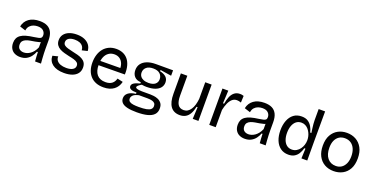

<svg xmlns="http://www.w3.org/2000/svg" viewBox="-25 -1546 5010 2568"><g transform="rotate(20 2479.5 -262.5)"><path d="M197 13Q155 13 121 -3Q87 -19 67 -52Q47 -85 47 -134Q47 -172 60.5 -200Q74 -228 102.5 -248Q131 -268 176 -281Q221 -294 285 -302Q323 -308 346.5 -313Q370 -318 381 -329Q392 -340 392 -364Q392 -401 365.5 -427.5Q339 -454 284 -454Q254 -454 224.5 -444Q195 -434 172.5 -410Q150 -386 144 -345L61 -372Q68 -409 86.5 -438Q105 -467 134 -488Q163 -509 201.5 -519.5Q240 -530 286 -530Q352 -530 395 -508Q438 -486 460 -440.5Q482 -395 482 -324V-210Q482 -179 483.5 -142Q485 -105 487.5 -68.5Q490 -32 493 0H409Q406 -33 404 -65.5Q402 -98 401 -131H388Q374 -93 349 -60Q324 -27 286.5 -7Q249 13 197 13ZM224 -61Q246 -61 269 -68.5Q292 -76 315 -92Q338 -108 358 -133.5Q378 -159 393 -195V-291L419 -287Q403 -271 376.5 -263Q350 -255 318.5 -250Q287 -245 254.5 -239.5Q222 -234 195.5 -223.5Q169 -213 153 -194Q137 -175 137 -142Q137 -102 161 -81.5Q185 -61 224 -61Z M824 13Q770 13 728.5 1.5Q687 -10 658.5 -31.5Q630 -53 615 -83.5Q600 -114 600 -151L677 -170Q675 -136 693 -111.5Q711 -87 746 -74Q781 -61 829 -61Q888 -61 920.5 -81Q953 -101 953 -136Q953 -164 935 -179.5Q917 -195 885.5 -204.5Q854 -214 811 -222Q775 -230 739 -240Q703 -250 673.5 -266.5Q644 -283 626 -310Q608 -337 608 -377Q608 -424 633 -458Q658 -492 704 -511Q750 -530 814 -530Q877 -530 922.5 -510.5Q968 -491 994 -456Q1020 -421 1023 -372L944 -353Q943 -387 926 -410Q909 -433 879.5 -444.5Q850 -456 810 -456Q757 -456 726 -436Q695 -416 695 -381Q695 -354 713.5 -338.5Q732 -323 764 -314Q796 -305 835 -296Q875 -288 911.5 -278Q948 -268 977 -252Q1006 -236 1023 -209.5Q1040 -183 1040 -141Q1040 -91 1013 -56.5Q986 -22 937.5 -4.5Q889 13 824 13Z M1384 13Q1323 13 1276.5 -5.5Q1230 -24 1198 -59Q1166 -94 1150 -142Q1134 -190 1134 -250Q1134 -311 1150 -362Q1166 -413 1197 -450.5Q1228 -488 1273 -509Q1318 -530 1376 -530Q1427 -530 1469 -512.5Q1511 -495 1540.5 -460Q1570 -425 1585 -371.5Q1600 -318 1597 -247L1191 -243V-305L1541 -308L1510 -267Q1515 -329 1498.5 -370Q1482 -411 1450.5 -432Q1419 -453 1376 -453Q1330 -453 1295 -429Q1260 -405 1241.5 -360Q1223 -315 1223 -251Q1223 -159 1264 -110.5Q1305 -62 1386 -62Q1418 -62 1441.5 -69.5Q1465 -77 1481.5 -91Q1498 -105 1508 -123Q1518 -141 1524 -162L1604 -144Q1595 -107 1577 -78.5Q1559 -50 1531.5 -29.5Q1504 -9 1467.5 2Q1431 13 1384 13Z M1917 174Q1835 174 1782.5 161.5Q1730 149 1705 123.5Q1680 98 1680 60Q1680 14 1716 -15.5Q1752 -45 1826 -55V-73Q1772 -73 1745 -86Q1718 -99 1718 -125Q1718 -152 1745 -170.5Q1772 -189 1833 -205V-223Q1772 -225 1740 -260.5Q1708 -296 1708 -352Q1708 -404 1735.5 -441.5Q1763 -479 1815 -499.5Q1867 -520 1940 -520H2184V-443L2025 -467V-449Q2083 -437 2113.5 -408Q2144 -379 2144 -332Q2144 -289 2119 -257Q2094 -225 2045.5 -207.5Q1997 -190 1927 -190Q1912 -190 1897 -191Q1882 -192 1857 -196Q1829 -180 1813 -166Q1797 -152 1797 -141Q1797 -130 1812 -124Q1827 -118 1848.5 -115.5Q1870 -113 1889 -113H2008Q2028 -113 2058.5 -109.5Q2089 -106 2119.5 -93Q2150 -80 2171 -53Q2192 -26 2192 22Q2192 76 2160 109.5Q2128 143 2067 158.5Q2006 174 1917 174ZM1919 98Q1986 98 2027.5 90Q2069 82 2088.5 64Q2108 46 2108 18Q2108 -8 2095 -22Q2082 -36 2062 -42Q2042 -48 2021.5 -49.5Q2001 -51 1987 -51H1870Q1812 -38 1790 -15.5Q1768 7 1768 33Q1768 61 1788 75Q1808 89 1842.5 93.5Q1877 98 1919 98ZM1931 -249Q1993 -249 2025 -275Q2057 -301 2057 -345Q2057 -392 2024.5 -422.5Q1992 -453 1928 -453Q1865 -453 1831.5 -424Q1798 -395 1798 -349Q1798 -319 1813.5 -296.5Q1829 -274 1858.5 -261.5Q1888 -249 1931 -249Z M2471 13Q2384 13 2340 -47Q2296 -107 2296 -228V-517H2388V-235Q2388 -151 2414 -109.5Q2440 -68 2497 -68Q2528 -68 2552.5 -83Q2577 -98 2596 -126.5Q2615 -155 2626.5 -194Q2638 -233 2643 -280V-517H2734V-218V0H2653L2661 -169H2646Q2633 -106 2609.5 -65.5Q2586 -25 2551 -6Q2516 13 2471 13Z M2888 0V-278V-517H2971L2962 -334H2978Q2988 -394 3006.5 -437.5Q3025 -481 3057 -505.5Q3089 -530 3135 -530Q3146 -530 3159 -528.5Q3172 -527 3188 -521L3184 -425Q3169 -431 3153.5 -434Q3138 -437 3125 -437Q3085 -437 3057 -411.5Q3029 -386 3010 -343Q2991 -300 2980 -245V0Z M3395 13Q3353 13 3319 -3Q3285 -19 3265 -52Q3245 -85 3245 -134Q3245 -172 3258.5 -200Q3272 -228 3300.5 -248Q3329 -268 3374 -281Q3419 -294 3483 -302Q3521 -308 3544.5 -313Q3568 -318 3579 -329Q3590 -340 3590 -364Q3590 -401 3563.5 -427.5Q3537 -454 3482 -454Q3452 -454 3422.5 -444Q3393 -434 3370.5 -410Q3348 -386 3342 -345L3259 -372Q3266 -409 3284.5 -438Q3303 -467 3332 -488Q3361 -509 3399.5 -519.5Q3438 -530 3484 -530Q3550 -530 3593 -508Q3636 -486 3658 -440.5Q3680 -395 3680 -324V-210Q3680 -179 3681.5 -142Q3683 -105 3685.5 -68.5Q3688 -32 3691 0H3607Q3604 -33 3602 -65.5Q3600 -98 3599 -131H3586Q3572 -93 3547 -60Q3522 -27 3484.5 -7Q3447 13 3395 13ZM3422 -61Q3444 -61 3467 -68.5Q3490 -76 3513 -92Q3536 -108 3556 -133.5Q3576 -159 3591 -195V-291L3617 -287Q3601 -271 3574.5 -263Q3548 -255 3516.5 -250Q3485 -245 3452.5 -239.5Q3420 -234 3393.5 -223.5Q3367 -213 3351 -194Q3335 -175 3335 -142Q3335 -102 3359 -81.5Q3383 -61 3422 -61Z M4016 13Q3950 13 3903 -21.5Q3856 -56 3831.5 -117Q3807 -178 3807 -258Q3807 -337 3831 -398.5Q3855 -460 3901 -494.5Q3947 -529 4014 -529Q4069 -529 4104 -506Q4139 -483 4160.5 -446Q4182 -409 4192 -365H4209Q4205 -394 4200.5 -426Q4196 -458 4193.5 -488.5Q4191 -519 4191 -543V-699H4283L4282 -254L4283 0H4200L4206 -141H4190Q4178 -96 4156 -61Q4134 -26 4100 -6.5Q4066 13 4016 13ZM4037 -67Q4073 -67 4102 -84Q4131 -101 4151 -128.5Q4171 -156 4181 -188.5Q4191 -221 4191 -250V-262Q4191 -282 4185.5 -307Q4180 -332 4168 -357Q4156 -382 4138 -403Q4120 -424 4095 -437Q4070 -450 4039 -450Q3994 -450 3963.5 -424.5Q3933 -399 3917.5 -355.5Q3902 -312 3902 -256Q3902 -199 3918 -156.5Q3934 -114 3964 -90.5Q3994 -67 4037 -67Z M4660 13Q4586 13 4529.5 -19.5Q4473 -52 4441.5 -113Q4410 -174 4410 -261Q4410 -351 4443.5 -410.5Q4477 -470 4533 -500Q4589 -530 4658 -530Q4730 -530 4786.5 -498.5Q4843 -467 4876 -406.5Q4909 -346 4909 -257Q4909 -167 4876.5 -107.5Q4844 -48 4787.5 -17.5Q4731 13 4660 13ZM4664 -62Q4712 -62 4746 -85.5Q4780 -109 4799 -152Q4818 -195 4818 -254Q4818 -315 4798.5 -359.5Q4779 -404 4743 -428.5Q4707 -453 4656 -453Q4609 -453 4574.5 -430.5Q4540 -408 4521 -366Q4502 -324 4502 -263Q4502 -169 4545.5 -115.5Q4589 -62 4664 -62Z"/></g></svg>

Font: Bricolage Grotesque 18pt
Style: Regular
Weight: 400
Version: Version 1.001;gftools[0.9.33.dev8+g029e19f]